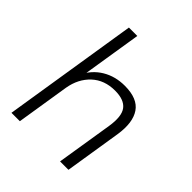

<svg xmlns="http://www.w3.org/2000/svg" viewBox="-204 -861 986 986"><g transform="rotate(45 289.0 -368.0)"><path d="M43 0 160 -736H221L165 -385H151Q181 -446 234.5 -478Q288 -510 357 -510Q450 -510 485.5 -457.5Q521 -405 506 -308L457 0H396L445 -306Q458 -388 431.5 -422.5Q405 -457 339 -457Q262 -457 212.5 -411Q163 -365 150 -289L104 0Z"/></g></svg>

Font: Mulish ExtraLight Light
Style: Italic
Weight: 300
Italic angle: -9°
Version: Version 3.603